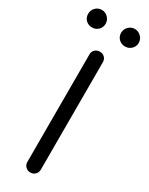

<svg xmlns="http://www.w3.org/2000/svg" viewBox="-273 -1032 832 1075"><g transform="rotate(30 143.5 -494.5)"><path d="M143 0Q125 0 112.5 -12.5Q100 -25 100 -43V-738Q100 -757 112.5 -769Q125 -781 143 -781Q162 -781 174.5 -769Q187 -757 187 -738V-43Q187 -25 174.5 -12.5Q162 0 143 0ZM37 -876Q12 -876 -4 -892Q-20 -908 -20 -932Q-20 -955 -4 -972Q12 -989 37 -989Q60 -989 76.5 -972Q93 -955 93 -932Q93 -908 76.5 -892Q60 -876 37 -876ZM250 -876Q226 -876 209.5 -892Q193 -908 193 -932Q193 -955 209.5 -972Q226 -989 250 -989Q273 -989 290 -972Q307 -955 307 -932Q307 -908 290 -892Q273 -876 250 -876Z"/></g></svg>

Font: Comfortaa Medium
Style: Regular
Weight: 500
Designer: Johan Aakerlund
Foundry: Johan Aakerlund
Version: Version 3.104; ttfautohint (v1.8.1.43-b0c9)